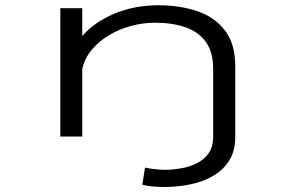

<svg xmlns="http://www.w3.org/2000/svg" viewBox="-20 -532 1140 748"><path d="M215 0V-500H300.5V-391.5Q347.5 -446 425.5 -478.8Q503.5 -511.5 597.5 -511.5Q679.5 -511.5 747.2 -489Q815 -466.5 855.8 -414.2Q896.5 -362 896.5 -273.5V1.5Q896.5 51.5 877.2 86Q858 120.5 826.8 142.5Q795.5 164.5 758.8 176.2Q722 188 686 192.2Q650 196.5 622.5 196.5Q594.5 196.5 570.2 194Q546 191.5 534.5 187.5L545 120.5Q548.5 122 562.2 124.2Q576 126.5 593.2 128Q610.5 129.5 624.5 129.5Q651.5 129.5 683.5 124.2Q715.5 119 744.5 105.2Q773.5 91.5 792 66Q810.5 40.5 810.5 0V-262.5Q810.5 -329 781.8 -368.8Q753 -408.5 702 -426Q651 -443.5 584 -443.5Q537.5 -443.5 490.8 -431Q444 -418.5 404 -394.5Q364 -370.5 336.5 -337Q309 -303.5 300.5 -262.5V0Z"/></svg>

Font: Trispace Expanded Light
Style: Regular
Weight: 300
Width: 7
Designer: Tyler Finck
Foundry: Etcetera Type Company
Version: Version 1.210; ttfautohint (v1.8.3)